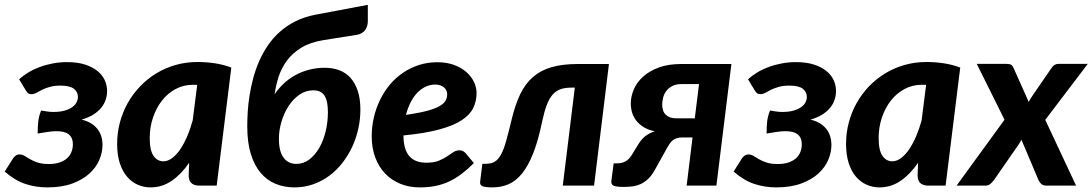

<svg xmlns="http://www.w3.org/2000/svg" viewBox="-38 -786 4626 813"><path d="M43 -450Q59.5 -465.5 81.8 -479Q104 -492.5 130.2 -502.2Q156.5 -512 186 -517.5Q215.5 -523 245.5 -523Q289.5 -523 321.5 -512.8Q353.5 -502.5 374.5 -485.5Q395.5 -468.5 405.5 -446.5Q415.5 -424.5 415.5 -400.5Q415.5 -382.5 409.8 -364.5Q404 -346.5 391.2 -330.5Q378.5 -314.5 357.8 -301.2Q337 -288 307.5 -279.5Q350 -269.5 373 -241.8Q396 -214 396 -172Q396 -140.5 382.5 -108.8Q369 -77 340.5 -51Q312 -25 267.8 -8.8Q223.5 7.5 162 7.5Q113.5 7.5 69.2 -7.2Q25 -22 -18 -59.5L17 -115Q21 -121.5 28.2 -126.8Q35.5 -132 44 -132Q56 -132 66.2 -125.8Q76.5 -119.5 89.5 -111.8Q102.5 -104 121.2 -97.8Q140 -91.5 169 -91.5Q194.5 -91.5 213.5 -97.8Q232.5 -104 245.2 -115.2Q258 -126.5 264.2 -141.8Q270.5 -157 270.5 -174.5Q270.5 -190.5 265.5 -201.2Q260.5 -212 251.2 -218.5Q242 -225 229 -227.8Q216 -230.5 200.5 -230.5Q185 -230.5 162.8 -227.2Q140.5 -224 121.5 -220.5Q121.5 -246 123.8 -269.5Q126 -293 136 -318Q149.5 -315.5 162.5 -313.8Q175.5 -312 189 -312Q217 -312 236.8 -318Q256.5 -324 268.8 -333Q281 -342 286.5 -353.2Q292 -364.5 292 -375Q292 -396.5 275 -410Q258 -423.5 218.5 -423.5Q192 -423.5 173.5 -418.2Q155 -413 141.5 -406.5Q128 -400 118.5 -394.2Q109 -388.5 100 -387.5Q91.5 -386.5 85 -389Q78.5 -391.5 71.5 -403L43 -450Z M879.5 0H806Q793 0 784.2 -3.5Q775.5 -7 770.2 -13Q765 -19 763 -27Q761 -35 761 -44.5L763 -97Q730 -48.5 689.2 -20.5Q648.5 7.5 599.5 7.5Q571 7.5 545.2 -3.8Q519.5 -15 500 -37.8Q480.5 -60.5 469.2 -95.2Q458 -130 458 -176.5Q458 -223 469.5 -266.8Q481 -310.5 502.5 -349Q524 -387.5 554.8 -419.8Q585.5 -452 623.2 -475Q661 -498 705.2 -510.8Q749.5 -523.5 798.5 -523.5Q834.5 -523.5 870.5 -518.2Q906.5 -513 941.5 -500ZM654 -103Q672.5 -103 690.8 -116.5Q709 -130 725 -153.5Q741 -177 754.5 -208.5Q768 -240 778 -276.5L797 -426.5Q792 -427 787.5 -427Q783 -427 779 -427Q739 -427 705.5 -409Q672 -391 647.8 -360Q623.5 -329 609.8 -288Q596 -247 596 -201.5Q596 -149.5 612 -126.2Q628 -103 654 -103Z M1331 -616Q1275.5 -607 1238.2 -584.2Q1201 -561.5 1177.8 -530.5Q1154.5 -499.5 1142.2 -462.2Q1130 -425 1125 -387Q1141.5 -411.5 1163.5 -432.2Q1185.5 -453 1212.5 -467.8Q1239.5 -482.5 1270.8 -490.8Q1302 -499 1337.5 -499Q1370.5 -499 1398.2 -488.8Q1426 -478.5 1445.8 -456.8Q1465.5 -435 1476.8 -401.5Q1488 -368 1488 -322Q1488 -280.5 1479 -240Q1470 -199.5 1452.8 -163Q1435.5 -126.5 1411 -95.2Q1386.5 -64 1355.5 -41.2Q1324.5 -18.5 1287.5 -5.5Q1250.5 7.5 1209 7.5Q1165.5 7.5 1129 -7.5Q1092.5 -22.5 1065.8 -54Q1039 -85.5 1024 -134.2Q1009 -183 1009 -251Q1009 -279.5 1011 -313Q1013 -346.5 1018.8 -382.2Q1024.5 -418 1034.2 -454.8Q1044 -491.5 1059.2 -526.5Q1074.5 -561.5 1096.2 -593.5Q1118 -625.5 1147.2 -651.5Q1176.5 -677.5 1214 -696.2Q1251.5 -715 1299 -724L1519.5 -765.5V-696.5Q1519.5 -675.5 1508.8 -659.8Q1498 -644 1476 -639ZM1143 -198Q1143 -145.5 1162.5 -118.8Q1182 -92 1217 -92Q1247 -92 1271.5 -110.5Q1296 -129 1313.8 -159.8Q1331.5 -190.5 1341 -230Q1350.5 -269.5 1350.5 -311Q1350.5 -358 1336.2 -380.8Q1322 -403.5 1289 -403.5Q1256.5 -403.5 1229.8 -385Q1203 -366.5 1183.8 -336.8Q1164.5 -307 1153.8 -270.5Q1143 -234 1143 -198Z M1980 -392.5Q1980 -358 1966 -329Q1952 -300 1917 -277Q1882 -254 1822 -237.8Q1762 -221.5 1670.5 -212.5V-211.5Q1670.5 -97 1767 -97Q1799 -97 1819.2 -105.2Q1839.5 -113.5 1854 -123.2Q1868.5 -133 1880.8 -141.2Q1893 -149.5 1909 -149.5Q1916 -149.5 1922.2 -146.2Q1928.5 -143 1933.5 -137.5L1968.5 -95.5Q1941.5 -68.5 1916 -49.2Q1890.5 -30 1863 -17.2Q1835.5 -4.5 1805.5 1.5Q1775.5 7.5 1739.5 7.5Q1694 7.5 1656.5 -8Q1619 -23.5 1592.2 -51.8Q1565.5 -80 1550.8 -119.8Q1536 -159.5 1536 -208.5Q1536 -249.5 1545 -288.5Q1554 -327.5 1571 -362.5Q1588 -397.5 1612.2 -426.8Q1636.5 -456 1667.5 -477.2Q1698.5 -498.5 1735.2 -510.5Q1772 -522.5 1813.5 -522.5Q1854 -522.5 1885.2 -510.8Q1916.5 -499 1937.5 -480.2Q1958.5 -461.5 1969.2 -438.5Q1980 -415.5 1980 -392.5ZM1805.5 -428Q1783.5 -428 1764 -418.8Q1744.5 -409.5 1728.5 -392.8Q1712.5 -376 1700.5 -352.2Q1688.5 -328.5 1681 -299.5Q1736.5 -307.5 1770.8 -316.8Q1805 -326 1823.8 -337Q1842.5 -348 1849 -360.5Q1855.5 -373 1855.5 -387.5Q1855.5 -394.5 1852.5 -401.8Q1849.5 -409 1843.5 -414.8Q1837.5 -420.5 1828 -424.2Q1818.5 -428 1805.5 -428Z M2128.5 -280Q2143.5 -343 2165 -387.5Q2186.5 -432 2219.2 -460.2Q2252 -488.5 2298.2 -501.8Q2344.5 -515 2409.5 -515H2540.5L2477.5 0H2345L2396 -415H2381.5Q2355.5 -415 2336.2 -408.5Q2317 -402 2302.5 -385.8Q2288 -369.5 2277.5 -342.2Q2267 -315 2258 -273Q2241.5 -192.5 2220.5 -138.8Q2199.5 -85 2173.5 -52.5Q2147.5 -20 2116 -6.2Q2084.5 7.5 2047 7.5Q2017 7.5 2005.2 2.5Q1993.5 -2.5 1995 -16L2004.5 -92.5H2020Q2042.5 -92.5 2057.2 -101.5Q2072 -110.5 2083.8 -132.2Q2095.5 -154 2105.5 -190Q2115.5 -226 2128.5 -280Z M2995.5 0H2869.5L2894.5 -204H2848.5Q2835 -203.5 2826 -200.2Q2817 -197 2810.2 -191.5Q2803.5 -186 2798.5 -178.8Q2793.5 -171.5 2788.5 -163L2734.5 -66Q2721.5 -42.5 2706.2 -28.2Q2691 -14 2674.2 -6.5Q2657.5 1 2639.8 3.2Q2622 5.5 2604 5.5Q2572.5 5.5 2561 0.5Q2549.5 -4.5 2550.5 -18L2560.5 -94.5H2577Q2596 -94.5 2610.2 -102.5Q2624.5 -110.5 2636 -128L2665.5 -176Q2678.5 -197 2695.2 -210Q2712 -223 2734.5 -230Q2706 -236 2686.8 -248.2Q2667.5 -260.5 2655.5 -276.2Q2643.5 -292 2638.2 -310.5Q2633 -329 2633 -348Q2633 -377 2645.5 -406.8Q2658 -436.5 2684 -460.5Q2710 -484.5 2750.5 -499.8Q2791 -515 2847 -515H3059ZM2766 -344Q2766 -314 2781.8 -299.5Q2797.5 -285 2824.5 -285H2904L2922 -430H2848Q2824 -430 2808.2 -421.5Q2792.5 -413 2783 -400.2Q2773.5 -387.5 2769.8 -372.2Q2766 -357 2766 -344Z M3129.5 -450Q3146 -465.5 3168.2 -479Q3190.5 -492.5 3216.8 -502.2Q3243 -512 3272.5 -517.5Q3302 -523 3332 -523Q3376 -523 3408 -512.8Q3440 -502.5 3461 -485.5Q3482 -468.5 3492 -446.5Q3502 -424.5 3502 -400.5Q3502 -382.5 3496.2 -364.5Q3490.5 -346.5 3477.8 -330.5Q3465 -314.5 3444.2 -301.2Q3423.5 -288 3394 -279.5Q3436.5 -269.5 3459.5 -241.8Q3482.5 -214 3482.5 -172Q3482.5 -140.5 3469 -108.8Q3455.5 -77 3427 -51Q3398.5 -25 3354.2 -8.8Q3310 7.5 3248.5 7.5Q3200 7.5 3155.8 -7.2Q3111.5 -22 3068.5 -59.5L3103.5 -115Q3107.5 -121.5 3114.8 -126.8Q3122 -132 3130.5 -132Q3142.5 -132 3152.8 -125.8Q3163 -119.5 3176 -111.8Q3189 -104 3207.8 -97.8Q3226.5 -91.5 3255.5 -91.5Q3281 -91.5 3300 -97.8Q3319 -104 3331.8 -115.2Q3344.5 -126.5 3350.8 -141.8Q3357 -157 3357 -174.5Q3357 -190.5 3352 -201.2Q3347 -212 3337.8 -218.5Q3328.5 -225 3315.5 -227.8Q3302.5 -230.5 3287 -230.5Q3271.5 -230.5 3249.2 -227.2Q3227 -224 3208 -220.5Q3208 -246 3210.2 -269.5Q3212.5 -293 3222.5 -318Q3236 -315.5 3249 -313.8Q3262 -312 3275.5 -312Q3303.5 -312 3323.2 -318Q3343 -324 3355.2 -333Q3367.5 -342 3373 -353.2Q3378.5 -364.5 3378.5 -375Q3378.5 -396.5 3361.5 -410Q3344.5 -423.5 3305 -423.5Q3278.5 -423.5 3260 -418.2Q3241.5 -413 3228 -406.5Q3214.5 -400 3205 -394.2Q3195.5 -388.5 3186.5 -387.5Q3178 -386.5 3171.5 -389Q3165 -391.5 3158 -403L3129.5 -450Z M3966 0H3892.5Q3879.5 0 3870.8 -3.5Q3862 -7 3856.8 -13Q3851.5 -19 3849.5 -27Q3847.5 -35 3847.5 -44.5L3849.5 -97Q3816.5 -48.5 3775.8 -20.5Q3735 7.5 3686 7.5Q3657.5 7.5 3631.8 -3.8Q3606 -15 3586.5 -37.8Q3567 -60.5 3555.8 -95.2Q3544.5 -130 3544.5 -176.5Q3544.5 -223 3556 -266.8Q3567.5 -310.5 3589 -349Q3610.5 -387.5 3641.2 -419.8Q3672 -452 3709.8 -475Q3747.5 -498 3791.8 -510.8Q3836 -523.5 3885 -523.5Q3921 -523.5 3957 -518.2Q3993 -513 4028 -500ZM3740.5 -103Q3759 -103 3777.2 -116.5Q3795.5 -130 3811.5 -153.5Q3827.5 -177 3841 -208.5Q3854.5 -240 3864.5 -276.5L3883.5 -426.5Q3878.5 -427 3874 -427Q3869.5 -427 3865.5 -427Q3825.5 -427 3792 -409Q3758.5 -391 3734.2 -360Q3710 -329 3696.2 -288Q3682.5 -247 3682.5 -201.5Q3682.5 -149.5 3698.5 -126.2Q3714.5 -103 3740.5 -103Z M4215.5 -279 4098 -515.5H4223.5Q4237.5 -515.5 4243.5 -511.8Q4249.5 -508 4253.5 -499L4318 -354.5Q4321 -361 4324.8 -367Q4328.5 -373 4333 -379.5L4413 -496Q4425.5 -515.5 4443 -515.5H4568L4388 -278.5L4518.5 0H4393Q4379 0 4371 -7.2Q4363 -14.5 4359 -24.5L4287 -194.5Q4284.5 -189 4281.5 -184Q4278.5 -179 4275.5 -174.5L4171.5 -24.5Q4164.5 -15 4155.8 -7.5Q4147 0 4134 0H4012.5Z"/></svg>

Font: Lato Heavy
Style: Italic
Weight: 800
Italic angle: -7°
Designer: Lukasz Dziedzic
Foundry: tyPoland Lukasz Dziedzic
Version: Version 2.007; 2014-02-27